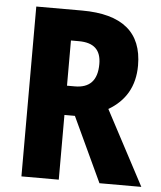

<svg xmlns="http://www.w3.org/2000/svg" viewBox="-52 -759 675 804"><g transform="rotate(5 286.0 -357.0)"><path d="M260 -714H68V0H225V-272H269L396 0H572L406 -313C476 -354 514 -417 514 -505C514 -644 430 -714 260 -714ZM258 -585C322 -585 352 -556 352 -497C352 -427 319 -395 258 -395H225V-585Z"/></g></svg>

Font: Noto Sans Khmer UI Condensed ExtraBold
Style: Regular
Weight: 800
Width: 3
Designer: Danh Hong and the Monotype Design Team
Foundry: Monotype Imaging Inc.
Version: Version 2.002